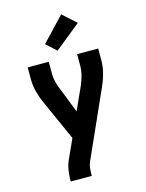

<svg xmlns="http://www.w3.org/2000/svg" viewBox="-143 -873 886 1163"><g transform="rotate(-15 300.0 -291.5)"><path d="M152 205V198Q152 166 157 134.5Q162 103 175 74L230 -47L209 -94L136 -257L117 -299Q100 -336 89.5 -376Q79 -416 79 -457V-530H211V-457Q211 -442 213 -427Q215 -412 219 -397.5Q223 -383 228 -369Q233 -355 239 -342L296 -196L363 -344Q363 -346 364 -348Q365 -350 366 -352Q376 -377 382.5 -403.5Q389 -430 389 -457V-530H521V-457Q521 -416 510.5 -376Q500 -336 483 -299L296 119Q288 137 286 157.5Q284 178 284 198V205ZM280 -581 217 -639 358 -788 442 -712Z"/></g></svg>

Font: Iosevka Curly XBdEx
Style: Regular
Weight: 800
Width: 7
Monospace: yes
Designer: Belleve Invis
Foundry: Belleve Invis
Version: Version 11.1.0; ttfautohint (v1.8.3)